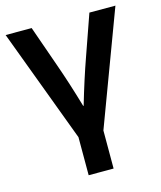

<svg xmlns="http://www.w3.org/2000/svg" viewBox="-112 -586 713 848"><g transform="rotate(-15 245.0 -161.5)"><path d="M302 11V185H188V11L-6 -508H113L179 -320Q211 -230 244 -117H246Q279 -230 311 -320L377 -508H496Z"/></g></svg>

Font: CST
Style: Medium
Weight: 500
Version: Version 1.00